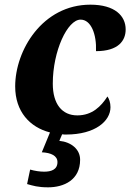

<svg xmlns="http://www.w3.org/2000/svg" viewBox="-20 -566 558 822"><path d="M323 118C323 73 285 42 234 37L246 9C252 10 257 10 263 10C388 10 453 -48 453 -107C453 -127 447 -143 440 -153C413 -111 375 -72 311 -72C246 -72 206 -120 206 -208C206 -348 269 -482 325 -482C370 -482 394 -419 391 -347C487 -347 518 -392 518 -440C518 -498 472 -546 367 -546C162 -546 45 -351 45 -196C45 -88 108 -21 194 1L159 86C199 88 226 101 226 128C226 161 198 169 169 169C151 169 130 166 109 160L96 222C121 229 142 236 186 236C253 236 323 205 323 118Z"/></svg>

Font: Noto Serif SemiCondensed Extra
Style: Italic
Weight: 800
Width: 4
Italic angle: -12°
Designer: Monotype Design Team
Foundry: Monotype Imaging Inc.
Version: Version 1.901